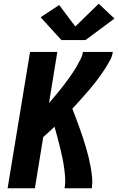

<svg xmlns="http://www.w3.org/2000/svg" viewBox="-20 -1015 640 1035"><path d="M21 0 142 -735H289L244 -459Q257 -475 271 -491Q285 -507 298 -523.5Q311 -540 324 -556.5Q337 -573 349 -590Q361 -607 373 -624.5Q385 -642 395 -660Q405 -678 414.5 -696.5Q424 -715 427 -735H588Q585 -712 574 -691.5Q563 -671 550.5 -651Q538 -631 524 -611.5Q510 -592 495.5 -573Q481 -554 465.5 -536Q450 -518 434 -500Q418 -482 402 -464Q386 -446 370 -429Q380 -404 389.5 -378Q399 -352 408.5 -326.5Q418 -301 426.5 -274.5Q435 -248 443 -221.5Q451 -195 457.5 -168Q464 -141 469 -113.5Q474 -86 476.5 -57.5Q479 -29 475 0H328Q333 -29 331 -58Q329 -87 325 -115Q321 -143 315 -170.5Q309 -198 302.5 -225Q296 -252 288.5 -278.5Q281 -305 274 -332Q259 -318 244 -304Q229 -290 213 -276L168 0ZM311 -799 199 -922 299 -988 386 -872 512 -995 597 -915 441 -799Z"/></svg>

Font: Iosevka Curly Heavy Extended
Style: Italic
Weight: 900
Width: 7
Italic angle: -9°
Monospace: yes
Designer: Belleve Invis
Foundry: Belleve Invis
Version: Version 11.1.0; ttfautohint (v1.8.3)